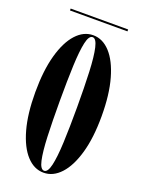

<svg xmlns="http://www.w3.org/2000/svg" viewBox="-152 -866 704 948"><g transform="rotate(20 200.5 -392.0)"><path d="M200 11Q150 11 110.8 -31.8Q71.5 -74.5 49 -155Q26.5 -235.5 26.5 -349Q26.5 -463 49 -544Q71.5 -625 110.8 -668Q150 -711 200 -711Q250 -711 289.5 -668Q329 -625 352 -544Q375 -463 375 -349Q375 -235.5 352 -155Q329 -74.5 289.5 -31.8Q250 11 200 11ZM200 1Q219 1 229 -41.8Q239 -84.5 242.5 -163.2Q246 -242 246 -349Q246 -456.5 242.5 -535.5Q239 -614.5 229 -657.8Q219 -701 200 -701Q180.5 -701 171 -657.8Q161.5 -614.5 158.2 -535.5Q155 -456.5 155 -349Q155 -242 158.2 -163.2Q161.5 -84.5 171 -41.8Q180.5 1 200 1ZM49.5 -786.5V-796.5H351.5V-786.5Z"/></g></svg>

Font: Imbue 100pt
Style: Bold
Weight: 700
Designer: Tyler Finck
Foundry: Etcetera Type Company
Version: Version 1.102; ttfautohint (v1.8.3)